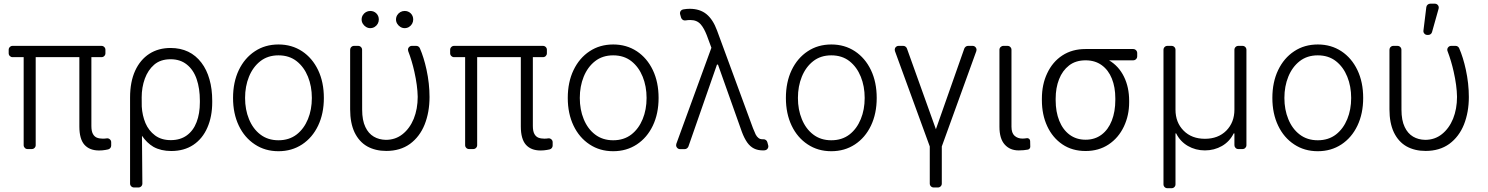

<svg xmlns="http://www.w3.org/2000/svg" viewBox="-20 -788 7868 1015"><path d="M503.9 7.5Q521.7 7.5 537.6 4.6Q543.3 3.9 551.8 1.8Q558.9 0 563.4 -5.7Q567.8 -11.4 567.8 -18.5V-36.2Q567.8 -45.5 560.5 -51.7Q553.3 -57.9 544 -56.5Q534.4 -55 523.8 -55Q505.3 -55 491.8 -60.4Q478.7 -66.1 471.2 -79.9Q463.1 -94.5 463.1 -122.2V-485.8H516.3Q525.2 -485.8 531.2 -491.8Q537.3 -497.9 537.3 -506.4V-524.9Q537.3 -533.4 531.2 -539.4Q525.2 -545.5 516.3 -545.5H46.5Q38 -545.5 32 -539.4Q25.9 -533.4 25.9 -524.9V-506.4Q25.9 -497.9 32 -491.8Q38 -485.8 46.5 -485.8H105.1V-20.6Q105.1 -12.1 111.2 -6Q117.2 0 125.7 0H147.7Q156.6 0 162.6 -6Q168.7 -12.1 168.7 -20.6V-485.8H399.5V-119.7Q399.5 -52.9 426.5 -22.7Q453.5 7.5 503.9 7.5Z M745.7 -372.2Q762.4 -417.6 794.7 -445.7Q828.1 -474.8 881.7 -474.8Q932.9 -474.8 967.3 -447.1Q1002.5 -419.4 1019.5 -370Q1036.6 -320.7 1036.6 -255.3V-247.5Q1036.6 -187.1 1019.2 -142.4Q1002.1 -97.3 967.3 -72.1Q932.9 -47.2 882.8 -47.2Q833.1 -47.2 799.7 -72.1Q766 -97.3 748.9 -137.4Q732.2 -177.6 729.4 -224.8L729 -273.1Q729 -326.3 745.7 -372.2ZM688.6 203.1H712Q720.5 203.1 726.6 197.1Q732.6 191.1 732.6 182.2L730.5 -70.3Q756 -32.7 791.2 -11.7Q831 10.3 885.3 10.3Q953.1 10.3 1001.8 -22Q1050.8 -54.7 1076.3 -113.6Q1101.9 -171.9 1101.9 -247.5V-255.3Q1101.9 -318.2 1087.4 -368.3Q1073.2 -419.4 1044.7 -456.7Q1015.6 -495 975.1 -514.6Q933.6 -534.4 881.7 -534.4Q817.5 -534.4 769.5 -503.6Q721.2 -472.3 694.6 -414.4Q667.6 -355.5 667.6 -272.4V182.5Q667.6 191.1 673.8 197.1Q680 203.1 688.6 203.1Z M1327.4 -24.5Q1272.7 -60.4 1242.5 -123.6Q1212 -187.5 1212 -270.2Q1212 -353.7 1242.5 -417.6Q1273.1 -481.2 1327.4 -517Q1381.4 -552.9 1452.4 -552.9Q1522.4 -552.9 1577.1 -517Q1631 -481.2 1661.6 -417.6Q1692.1 -353.7 1692.1 -270.2Q1692.1 -187.5 1661.6 -123.6Q1631.4 -60.4 1577.1 -24.5Q1522.4 11.4 1452.1 11.4Q1381.4 11.4 1327.4 -24.5ZM1296.2 -158.4Q1317.1 -106.9 1356.2 -77.1Q1396 -46.5 1452.1 -46.5Q1508.5 -46.5 1548.3 -77.1Q1587 -107.2 1608 -158.4Q1628.6 -208.5 1628.6 -270.2Q1628.6 -331.7 1608 -382.5Q1587.4 -433.6 1548.3 -464.5Q1508.9 -495.4 1452.1 -495.4Q1395.6 -495.4 1356.2 -464.5Q1317.1 -433.9 1296.2 -382.5Q1275.6 -331.7 1275.6 -270.2Q1275.6 -208.5 1296.2 -158.4Z M2073.5 -684.7Q2073.5 -697.4 2079.7 -707.7Q2085.9 -718 2096.4 -724.1Q2106.9 -730.1 2119 -730.1Q2138.5 -730.1 2151.5 -717.2Q2164.4 -704.2 2164.4 -684.7Q2164.4 -672.6 2158.4 -662.1Q2152.3 -651.6 2142 -645.4Q2131.7 -639.2 2119 -639.2Q2107.2 -639.2 2096.8 -645.6Q2086.3 -652 2079.9 -662.5Q2073.5 -672.9 2073.5 -684.7ZM1854.4 -88.1Q1878.6 -38.4 1921.2 -14.2Q1964.5 9.9 2022 9.9Q2095.9 9.9 2147.4 -27.3Q2198.9 -65.3 2224.8 -129.6Q2250.7 -195 2250.7 -275.2Q2250.7 -346.2 2234.7 -420.1Q2220.5 -485.1 2199.6 -533Q2197.1 -538.7 2191.9 -542.1Q2186.8 -545.5 2180.4 -545.5H2157.3Q2148.8 -545.5 2142.8 -539.4Q2136.7 -533.4 2136.7 -524.9Q2136.7 -520.6 2138.1 -517.4Q2157.7 -466.3 2170.5 -409.1Q2187.1 -335.2 2188.2 -276.3Q2188.2 -212.4 2167.3 -160.2Q2146 -108.7 2108.3 -78.8Q2070.7 -48.7 2019.9 -48.7Q1983.7 -49.4 1956 -65.7Q1927.6 -82.4 1911.6 -116.5Q1894.5 -151.6 1894.5 -208.5L1894.2 -524.9Q1894.2 -533.4 1888.1 -539.4Q1882.1 -545.5 1873.2 -545.5H1851.6Q1843 -545.5 1837 -539.4Q1831 -533.4 1831 -524.9V-209.9Q1831 -137.8 1854.4 -88.1ZM1937.1 -730.1Q1956.7 -730.1 1969.6 -717.2Q1982.6 -704.2 1982.6 -684.7Q1982.6 -672.6 1976.6 -662.1Q1970.5 -651.6 1960.2 -645.4Q1949.9 -639.2 1937.1 -639.2Q1925.4 -639.2 1915 -645.6Q1904.5 -652 1898.1 -662.5Q1891.7 -672.9 1891.7 -684.7Q1891.7 -697.4 1897.9 -707.7Q1904.1 -718 1914.6 -724.1Q1925.1 -730.1 1937.1 -730.1Z M2837.7 7.5Q2855.5 7.5 2871.4 4.6Q2877.1 3.9 2885.7 1.8Q2892.8 0 2897.2 -5.7Q2901.6 -11.4 2901.6 -18.5V-36.2Q2901.6 -45.5 2894.4 -51.7Q2887.1 -57.9 2877.8 -56.5Q2868.3 -55 2857.6 -55Q2839.1 -55 2825.6 -60.4Q2812.5 -66.1 2805 -79.9Q2796.9 -94.5 2796.9 -122.2V-485.8H2850.1Q2859 -485.8 2865.1 -491.8Q2871.1 -497.9 2871.1 -506.4V-524.9Q2871.1 -533.4 2865.1 -539.4Q2859 -545.5 2850.1 -545.5H2380.3Q2371.8 -545.5 2365.8 -539.4Q2359.7 -533.4 2359.7 -524.9V-506.4Q2359.7 -497.9 2365.8 -491.8Q2371.8 -485.8 2380.3 -485.8H2438.9V-20.6Q2438.9 -12.1 2445 -6Q2451 0 2459.5 0H2481.5Q2490.4 0 2496.4 -6Q2502.5 -12.1 2502.5 -20.6V-485.8H2733.3V-119.7Q2733.3 -52.9 2760.3 -22.7Q2787.3 7.5 2837.7 7.5Z M3096.9 -24.5Q3042.3 -60.4 3012.1 -123.6Q2981.5 -187.5 2981.5 -270.2Q2981.5 -353.7 3012.1 -417.6Q3042.6 -481.2 3096.9 -517Q3150.9 -552.9 3221.9 -552.9Q3291.9 -552.9 3346.6 -517Q3400.6 -481.2 3431.1 -417.6Q3461.6 -353.7 3461.6 -270.2Q3461.6 -187.5 3431.1 -123.6Q3400.9 -60.4 3346.6 -24.5Q3291.9 11.4 3221.6 11.4Q3150.9 11.4 3096.9 -24.5ZM3065.7 -158.4Q3086.6 -106.9 3125.7 -77.1Q3165.5 -46.5 3221.6 -46.5Q3278.1 -46.5 3317.8 -77.1Q3356.5 -107.2 3377.5 -158.4Q3398.1 -208.5 3398.1 -270.2Q3398.1 -331.7 3377.5 -382.5Q3356.9 -433.6 3317.8 -464.5Q3278.4 -495.4 3221.6 -495.4Q3165.1 -495.4 3125.7 -464.5Q3086.6 -433.9 3065.7 -382.5Q3045.1 -331.7 3045.1 -270.2Q3045.1 -208.5 3065.7 -158.4Z M4013.8 7.1Q4019.5 7.1 4022.7 6.7Q4030.9 6 4036.4 0Q4041.9 -6 4041.9 -14.2Q4041.9 -15.6 4041.2 -19.2L4036.6 -36.2Q4034.8 -43.3 4028.8 -47.8Q4022.7 -52.2 4015.3 -51.8H4011Q3997.9 -51.8 3989.7 -58.6Q3981.2 -65 3974.8 -77.1Q3969.5 -87.7 3960.6 -110.4L3770.6 -626.8Q3749.3 -685 3714.5 -713.4Q3679.7 -741.5 3626.1 -741.5Q3610.1 -741.5 3593.8 -738.6Q3592.3 -738.6 3591.6 -738.3Q3584.2 -736.9 3579.4 -731.4Q3574.6 -725.9 3574.6 -718.4Q3574.6 -715.2 3575.6 -712L3580.6 -694.6Q3583.1 -687.1 3589.7 -682.9Q3596.2 -678.6 3604 -680Q3616.8 -682.2 3628.6 -682.2Q3647 -682.2 3660.5 -676.5Q3674.4 -670.8 3685 -658.4Q3701.7 -639.2 3716.3 -601.9L3740.8 -535.5L3555.4 -27.7Q3554.3 -24.1 3554.3 -20.6Q3554.3 -12.1 3560.4 -5.9Q3566.4 0.4 3574.9 0.4H3599.4Q3606.2 0.4 3611.5 -3.6Q3616.8 -7.5 3619.3 -13.5L3770.2 -446.4H3775.6L3902 -90.6Q3914.4 -57.2 3930.4 -34.4Q3946 -12.8 3966.3 -2.8Q3986.2 7.1 4013.8 7.1Z M4250 -24.5Q4195.3 -60.4 4165.1 -123.6Q4134.6 -187.5 4134.6 -270.2Q4134.6 -353.7 4165.1 -417.6Q4195.7 -481.2 4250 -517Q4304 -552.9 4375 -552.9Q4445 -552.9 4499.6 -517Q4553.6 -481.2 4584.2 -417.6Q4614.7 -353.7 4614.7 -270.2Q4614.7 -187.5 4584.2 -123.6Q4554 -60.4 4499.6 -24.5Q4445 11.4 4374.6 11.4Q4304 11.4 4250 -24.5ZM4218.8 -158.4Q4239.7 -106.9 4278.8 -77.1Q4318.5 -46.5 4374.6 -46.5Q4431.1 -46.5 4470.9 -77.1Q4509.6 -107.2 4530.5 -158.4Q4551.1 -208.5 4551.1 -270.2Q4551.1 -331.7 4530.5 -382.5Q4509.9 -433.6 4470.9 -464.5Q4431.5 -495.4 4374.6 -495.4Q4318.2 -495.4 4278.8 -464.5Q4239.7 -433.9 4218.8 -382.5Q4198.2 -331.7 4198.2 -270.2Q4198.2 -208.5 4218.8 -158.4Z M4709.9 -524.9Q4709.9 -522.4 4711.3 -517.4L4895.2 -13.8V182.5Q4895.2 191.1 4901.3 197.1Q4907.3 203.1 4916.2 203.1H4938.2Q4946.7 203.1 4952.8 197.1Q4958.8 191.1 4958.8 182.5V-13.8L5141.3 -517.8Q5142.4 -521 5142.4 -524.5Q5142.4 -533 5136.4 -539.2Q5130.3 -545.5 5121.8 -545.5H5097.3Q5090.9 -545.5 5085.6 -541.5Q5080.3 -537.6 5077.8 -531.6L4927.6 -104.8L4774.5 -531.6Q4772.4 -537.6 4767 -541.5Q4761.7 -545.5 4755 -545.5H4730.8Q4721.9 -545.5 4715.9 -539.4Q4709.9 -533.4 4709.9 -524.9Z M5365.1 7.1Q5392.8 7.1 5414.4 2.8Q5419.7 1.4 5423.1 -2.7Q5426.5 -6.7 5426.5 -12.4L5425.8 -43Q5425.4 -50.1 5420.1 -54.3Q5414.8 -58.6 5408 -57.5Q5396.3 -55.4 5384.9 -55.4Q5360.1 -55.4 5343.4 -70.3Q5327.1 -84.9 5327.1 -118.3V-524.9Q5327.1 -533.4 5321 -539.4Q5315 -545.5 5306.5 -545.5H5284.4Q5275.9 -545.5 5269.7 -539.4Q5263.5 -533.4 5263.5 -524.9V-118.3Q5263.5 -55 5291.2 -24.1Q5318.9 7.1 5365.1 7.1Z M5596.2 -24.9Q5544.4 -60 5516.2 -120.7Q5487.9 -181.5 5487.9 -258.2V-266.3Q5487.9 -342 5516 -400.6Q5544.4 -461.3 5596.2 -495Q5648.1 -528.8 5718 -528.8H5970.2Q5979.4 -528.8 5985.6 -522.5Q5991.8 -516.3 5991.8 -507.1V-490.8Q5991.8 -481.5 5985.6 -475.3Q5979.4 -469.1 5970.2 -469.1H5843Q5894.2 -438.6 5921.7 -382.8Q5949.2 -327.1 5949.2 -255V-247.5Q5949.2 -177.9 5921.5 -119.3Q5892.8 -58.9 5840.6 -24.3Q5788.4 10.3 5719.1 10.3Q5648.1 10.3 5596.2 -24.9ZM5719.1 -49.4Q5767.8 -49.4 5803.3 -76Q5838.8 -102.6 5857.4 -150.2Q5876.1 -197.8 5876.1 -259.9V-268.1Q5876.1 -327.1 5857.8 -372.5Q5839.5 -418 5804.2 -443.5Q5768.8 -469.1 5719.1 -469.1Q5666.2 -469.1 5631.4 -441.8Q5596.6 -414.8 5578.7 -369.1Q5560.7 -323.5 5560.7 -266.3V-258.2Q5560.7 -197.1 5579.7 -149.7Q5598.7 -102.3 5634.4 -75.8Q5670.1 -49.4 5719.1 -49.4Z M6130.7 186.4V-524.5Q6130.7 -533.4 6136.7 -539.4Q6142.8 -545.5 6151.3 -545.5H6173.3Q6182.2 -545.5 6188.2 -539.4Q6194.2 -533.4 6194.2 -524.5V-208.5Q6194.2 -140.3 6237.2 -97.3Q6279.8 -54.3 6349.8 -54.3Q6419.7 -54.3 6462.7 -97.3Q6505.7 -141 6505.7 -208.5V-524.5Q6505.7 -533.4 6511.7 -539.4Q6517.8 -545.5 6526.3 -545.5H6548.3Q6557.2 -545.5 6563.2 -539.4Q6569.2 -533.4 6569.2 -524.5V-20.6Q6569.2 -12.1 6563.2 -6Q6557.2 0 6548.3 0H6526.3Q6517.8 0 6511.7 -6Q6505.7 -12.1 6505.7 -20.6V-82.7H6501.8Q6480.5 -39.8 6440 -16.3Q6399.1 7.1 6349.8 7.1Q6300.4 7.1 6259.9 -16.3Q6219.1 -39.8 6197.8 -82.7H6194.2V186.4Q6194.2 195 6188.2 201Q6182.2 207 6173.3 207H6151.3Q6142.8 207 6136.7 201Q6130.7 195 6130.7 186.4Z M6821.7 -24.5Q6767 -60.4 6736.9 -123.6Q6706.3 -187.5 6706.3 -270.2Q6706.3 -353.7 6736.9 -417.6Q6767.4 -481.2 6821.7 -517Q6875.7 -552.9 6946.7 -552.9Q7016.7 -552.9 7071.4 -517Q7125.4 -481.2 7155.9 -417.6Q7186.4 -353.7 7186.4 -270.2Q7186.4 -187.5 7155.9 -123.6Q7125.7 -60.4 7071.4 -24.5Q7016.7 11.4 6946.4 11.4Q6875.7 11.4 6821.7 -24.5ZM6790.5 -158.4Q6811.4 -106.9 6850.5 -77.1Q6890.3 -46.5 6946.4 -46.5Q7002.8 -46.5 7042.6 -77.1Q7081.3 -107.2 7102.3 -158.4Q7122.9 -208.5 7122.9 -270.2Q7122.9 -331.7 7102.3 -382.5Q7081.7 -433.6 7042.6 -464.5Q7003.2 -495.4 6946.4 -495.4Q6889.9 -495.4 6850.5 -464.5Q6811.4 -433.9 6790.5 -382.5Q6769.9 -331.7 6769.9 -270.2Q6769.9 -208.5 6790.5 -158.4Z M7505 -626.8 7520.2 -750.4Q7521.3 -758.2 7527.2 -763.3Q7533 -768.5 7540.8 -768.5H7565.3Q7573.9 -768.5 7579.9 -762.4Q7585.9 -756.4 7585.9 -747.9Q7585.9 -744.3 7585.2 -742.2L7550.4 -618.6Q7548.7 -611.9 7543.1 -607.6Q7537.6 -603.3 7530.5 -603.3H7525.6Q7516 -603.3 7509.8 -610.4Q7503.6 -617.5 7505 -626.8ZM7348.7 -88.1Q7372.9 -38.4 7415.5 -14.2Q7458.8 9.9 7516.3 9.9Q7590.2 9.9 7641.7 -27.3Q7693.2 -65.3 7719.1 -129.6Q7745 -195 7745 -275.2Q7745 -346.2 7729 -420.1Q7714.8 -485.1 7693.9 -533Q7691.4 -538.7 7686.3 -542.1Q7681.1 -545.5 7674.7 -545.5H7651.6Q7643.1 -545.5 7637.1 -539.4Q7631 -533.4 7631 -524.9Q7631 -520.6 7632.5 -517.4Q7652 -466.3 7664.8 -409.1Q7681.5 -335.2 7682.5 -276.3Q7682.5 -212.4 7661.6 -160.2Q7640.3 -108.7 7602.6 -78.8Q7565 -48.7 7514.2 -48.7Q7478 -49.4 7450.3 -65.7Q7421.9 -82.4 7405.9 -116.5Q7388.8 -151.6 7388.8 -208.5L7388.5 -524.9Q7388.5 -533.4 7382.5 -539.4Q7376.4 -545.5 7367.5 -545.5H7345.9Q7337.4 -545.5 7331.3 -539.4Q7325.3 -533.4 7325.3 -524.9V-209.9Q7325.3 -137.8 7348.7 -88.1Z"/></svg>

Font: DeltaSans Light
Style: Regular
Weight: 300
Designer: Rasmus Andersson
Foundry: rsms
Version: Version 3.012